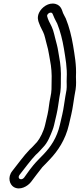

<svg xmlns="http://www.w3.org/2000/svg" viewBox="-20 -808 443 1066"><path d="M294.2 -174C302.1 -208.4 305.2 -240.6 310 -268.7C319.2 -309.1 317.6 -337.5 317.8 -365C319.7 -411.7 316.1 -453.3 308.5 -491.9C305.1 -508.6 301.8 -537.5 296.1 -558.5C288.4 -584 283.2 -612.9 274.7 -640.1C265.8 -667.4 252 -685.6 245.6 -705.1C242 -716.5 240.3 -720.3 242.8 -725.6C246.5 -733.3 256.4 -739.9 264.9 -737.7C272.3 -735.8 271.8 -729.8 282.2 -707.3C284.4 -702.6 286.9 -697.5 289.8 -692L297.7 -676.8C315.1 -633.4 326.5 -587.8 334.9 -537.8C343.6 -482.5 353.7 -433.8 350.4 -372.7C349 -347.1 352.2 -331.2 349.2 -308.2L342.5 -270.6C336.4 -235.1 333.8 -207.2 325.9 -173L312.5 -115C295.9 -42.9 261.7 7.2 221.4 49.3C207.3 64 197.2 73.5 180.4 91.7C160.8 112.6 129.1 155.2 113.3 178.9C98.1 196.2 74.6 184.3 87.4 164.3C116.7 127.6 151.6 79.5 178 52.3C196.1 36.9 208.8 20.3 219.9 9C245.5 -17.1 259.2 -54.5 271.3 -84.9C275.1 -94.4 278.1 -104.5 280.5 -115ZM244.2 -174 230.5 -115C222.2 -78.7 202.5 -40 186 -20.1C171.5 -5.1 158 11.1 149.1 18.3C148.3 18.9 147 20.1 146.2 21C111.8 56.1 76.2 106.5 48.8 140.6C19.2 177.5 34.6 217.7 56.8 230.7C91 250.8 133.6 226.5 152.5 201.8C167.3 182.4 195.9 143.6 215.5 119.5C226.9 107.3 239 96.9 255.6 78.1C300.9 30.7 343.3 -31.7 362.5 -115L375.9 -173C384.7 -211 387.5 -240.7 393.1 -273.4L399.9 -311.8C403.9 -341.5 402.2 -359.4 401.7 -382.2C405.1 -448.3 394.2 -502.4 385.7 -556.2C376.8 -608.7 364.2 -658.9 345.7 -704.4C345.6 -704.8 345.2 -705.5 345 -706L336.7 -722C334 -727.1 331.8 -731.7 329.9 -735.7C325.3 -745.8 321.4 -777.7 287.9 -786.3C249.9 -796.1 211.4 -767.8 196.9 -737.4C184.7 -711.4 192 -691.7 196.5 -680.3C205.2 -654.3 219.1 -635.1 225.3 -615.9C232.7 -592.5 237.8 -564.4 246.4 -535.5C250.3 -520.6 254.1 -490.9 258 -472.1C265 -437.1 268.3 -397.6 266.5 -355C266.2 -323.5 267.5 -301.2 259.9 -268C252.2 -235 251.3 -204.8 244.2 -174Z"/></svg>

Font: HoneyBee
Style: StrIt
Weight: 700
Foundry: Cannot Into Space Fonts
Version: Version 0.89